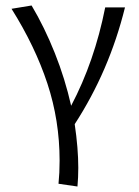

<svg xmlns="http://www.w3.org/2000/svg" viewBox="-20 -441 505 699"><path d="M197 144Q197 -2 152.5 -137Q108 -272 22 -409L95 -421Q142 -342 179.5 -248Q217 -154 239 -56Q324 -217 363 -414H435Q378 -183 252 11Q265 99 265 170Q265 205 262 238L193 228Q197 189 197 144Z"/></svg>

Font: LXGW Bright GB
Style: Regular
Weight: 400
Designer: Christian Thalmann (Catharsis Fonts)
Foundry: LXGW / Christian Thalmann (Catharsis Fonts) / Fontworks Inc.
Version: Version 5.510